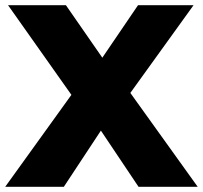

<svg xmlns="http://www.w3.org/2000/svg" viewBox="-22 -720 782 740"><path d="M-2 0 304 -425 303 -284 9 -700H232L420 -429L325 -428L510 -700H724L430 -292V-432L740 0H512L321 -285H412L224 0Z"/></svg>

Font: MOST Montserrat ExtraBold
Style: Regular
Weight: 800
Designer: Julieta Ulanovsky
Foundry: Julieta Ulanovsky
Version: Version 8.000;March 11, 2024;FontCreator 15.0.0.2926 64-bit